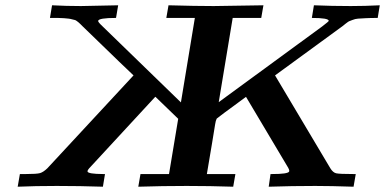

<svg xmlns="http://www.w3.org/2000/svg" viewBox="-20 -706 1456 726"><path d="M46.9 0 55.2 -47.9H78.1Q119.1 -47.9 131.6 -51.5Q144 -55.2 159.2 -69.8L484.9 -420.9Q473.6 -430.7 292 -606.9Q290 -608.9 284.4 -614.5Q278.8 -620.1 277.3 -621.1Q275.9 -622.1 271 -626Q266.1 -629.9 262.9 -630.4Q259.8 -630.9 252.9 -632.8Q246.1 -634.8 239.5 -635.5Q232.9 -636.2 221.9 -637.2Q210.9 -638.2 198.5 -638.2Q186 -638.2 168.9 -638.2L176.8 -686Q231 -683.1 286.1 -683.1L426.8 -686L418.9 -639.2L418 -638.2Q353 -638.2 351.1 -627Q350.1 -623 368.2 -606L664.1 -318.8L716.8 -638.2H608.9L617.2 -686Q720.2 -683.1 788.1 -683.1L976.1 -686L967.8 -638.2H859.9L807.1 -319.8L1198.2 -606Q1223.1 -625 1223.1 -627Q1223.1 -638.2 1159.2 -638.2L1167 -686Q1235.8 -683.1 1306.2 -683.1Q1360.4 -683.1 1416 -686L1408.2 -638.2Q1381.3 -638.2 1362.8 -637.2Q1344.2 -636.2 1333.7 -635.5Q1323.2 -634.8 1312.5 -630.4Q1301.8 -626 1299.8 -625.5Q1297.9 -625 1287.4 -616.9Q1276.9 -608.9 1274.9 -606.9L1020 -420.9L1229 -69.8Q1238.8 -53.7 1251 -50.8Q1263.2 -47.9 1315.9 -47.9H1325.2L1316.9 0Q1230 -2.9 1171.9 -2.9Q1084 -2.9 996.1 0L1002.9 -47.9H1008.8Q1067.9 -47.9 1073.2 -57.1Q1076.2 -62 1065.9 -78.1L910.2 -339.8Q802.2 -260.7 799.8 -257.8Q799.8 -257.8 798.8 -255.9Q795.9 -251 793.5 -236.1Q791 -221.2 782 -165.5Q772.9 -109.9 762.2 -47.9H870.1L861.8 0Q773.9 -2.9 686 -2.9Q594.2 -2.9 502.9 0L511.2 -47.9H619.1L653.8 -256.8L567.9 -339.8H566.9L324.2 -77.1Q309.1 -62 311 -57.1Q314 -48.3 369.1 -47.9H377L369.1 0Q282.2 -2.9 194.8 -2.9Q112.8 -2.9 46.9 0Z"/></svg>

Font: CMU Serif Extra
Style: BoldSlanted
Weight: 700
Italic angle: -9.46001°
Version: Version 0.7.0